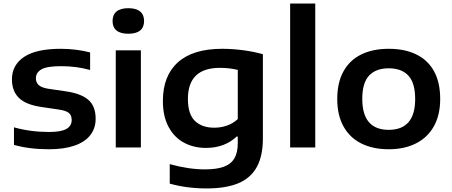

<svg xmlns="http://www.w3.org/2000/svg" viewBox="-20 -828 2539 1078"><path d="M58.5 -14.5V-113Q151.5 -87 254.5 -87Q323 -87 352.8 -104Q382.5 -121 382.5 -154Q382.5 -179.5 367.5 -193Q352.5 -206.5 313 -212.5L211 -227.5Q124 -240.5 85.5 -279Q47 -317.5 47 -382.5Q47 -462.5 114.8 -508.2Q182.5 -554 321.5 -554Q365 -554 408.2 -548.5Q451.5 -543 486 -533.5V-435Q410 -456.5 322.5 -456.5Q243.5 -456.5 212.5 -438.5Q181.5 -420.5 181.5 -388.5Q181.5 -365.5 196.5 -351Q211.5 -336.5 249 -330L351 -315Q436 -302.5 476.5 -267Q517 -231.5 517 -161Q517 -108 487.2 -69.5Q457.5 -31 398.8 -10.5Q340 10 255 10Q144 10 58.5 -14.5Z M630 0V-545.5H771V0ZM612 -710Q612 -745 634.2 -763.5Q656.5 -782 700.5 -782Q744.5 -782 766.8 -763.5Q789 -745 789 -710Q789 -675 766.8 -656.8Q744.5 -638.5 700.5 -638.5Q656.5 -638.5 634.2 -656.8Q612 -675 612 -710Z M933 203V93.5Q1039 123 1131 123Q1197 123 1237.2 108Q1277.5 93 1296.2 60.8Q1315 28.5 1315 -24.5V-61H1308Q1276 -30 1232.5 -13.8Q1189 2.5 1136 2.5Q1068 2.5 1013.2 -26.8Q958.5 -56 926.5 -115.5Q894.5 -175 894.5 -261Q894.5 -402.5 979 -478.2Q1063.5 -554 1227 -554Q1285 -554 1345.5 -546Q1406 -538 1456 -523.5V-50.5Q1456 47.5 1422 109.5Q1388 171.5 1318.2 200.8Q1248.5 230 1140 230Q1029.5 230 933 203ZM1315 -159.5V-435.5Q1268 -447 1214.5 -447Q1035 -447 1035 -272.5Q1035 -187.5 1074.2 -149.2Q1113.5 -111 1183 -111Q1220 -111 1254.5 -123Q1289 -135 1315 -159.5Z M1609 0V-808H1750V0Z M1873.5 -272.5Q1873.5 -364 1908.2 -427Q1943 -490 2007.8 -522Q2072.5 -554 2162.5 -554Q2253 -554 2317.8 -522.2Q2382.5 -490.5 2417 -427.8Q2451.5 -365 2451.5 -272.5Q2451.5 -182 2415.8 -118.5Q2380 -55 2314.8 -22.5Q2249.5 10 2162.5 10Q2074.5 10 2009.5 -22Q1944.5 -54 1909 -117.5Q1873.5 -181 1873.5 -272.5ZM2311 -272Q2311 -362 2273 -403.2Q2235 -444.5 2162.5 -444.5Q2090.5 -444.5 2052.2 -403.5Q2014 -362.5 2014 -273Q2014 -99 2162.5 -99Q2311 -99 2311 -272Z"/></svg>

Font: Encode Sans Expanded SemiBold
Style: Regular
Weight: 600
Width: 7
Designer: Multiple Designers
Foundry: Impallari Type
Version: Version 2.000